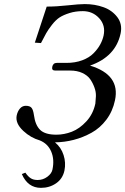

<svg xmlns="http://www.w3.org/2000/svg" viewBox="-20 -678 607 931"><path d="M85.9 166 103 159.2Q116.2 178.2 129.2 186.5Q142.1 194.8 162.6 194.8Q188.5 194.8 209.5 179.2Q230.5 163.6 234.4 144Q244.6 95.7 228.5 57.4Q212.4 19 173.3 2.9Q128.9 -9.8 93.3 -43Q53.2 -80.1 61 -118.2Q65.4 -138.7 76.9 -151.9Q88.4 -165 105 -165Q125 -165 133.1 -155Q141.1 -145 144.5 -120.1Q150.9 -71.3 174.8 -48.1Q198.7 -24.9 253.4 -24.9Q291 -24.9 328.4 -39.3Q365.7 -53.7 398.7 -89.4Q431.6 -125 442.4 -175.8Q444.3 -191.9 445.1 -212.2Q445.8 -232.4 437.7 -254.4Q429.7 -276.4 417 -294.4Q404.3 -312.5 379.2 -324.2Q354 -335.9 320.3 -335.9H247.6Q229.5 -335.9 233.4 -354Q237.3 -373 255.4 -373H302.2Q344.7 -373 378.7 -385.7Q412.6 -398.4 433.1 -419.2Q453.6 -439.9 465.6 -461.7Q477.5 -483.4 482.4 -505.9Q492.7 -554.7 461.2 -589.4Q429.7 -624 381.8 -624Q346.2 -624 316.9 -614.7Q287.6 -605.5 269 -593.5Q250.5 -581.5 231.9 -557.6Q213.4 -533.7 204.1 -517.1Q194.8 -500.5 178.7 -469.2L148.9 -471.2L206.5 -646Q253.4 -646 308.8 -652.1Q364.3 -658.2 391.1 -658.2Q439.9 -658.2 481.9 -643.1Q523.9 -627.9 549.1 -594.5Q574.2 -561 564.9 -516.1Q541 -403.3 416.5 -359.9Q564 -315.4 537.6 -191.9Q526.4 -138.2 495.8 -97.7Q465.3 -57.1 423.6 -34.2Q381.8 -11.2 337.4 0.2Q293 11.7 246.6 12.2Q276.4 36.6 288.3 74Q300.3 111.3 292.5 148.9Q284.2 188.5 252.2 210.7Q220.2 232.9 178.7 232.9Q114.7 232.9 85.9 166Z"/></svg>

Font: Linux Biolinum O
Style: Italic
Weight: 400
Italic angle: -12°
Designer: Philipp H. Poll
Foundry: Philipp H. Poll
Version: Version 1.1.3